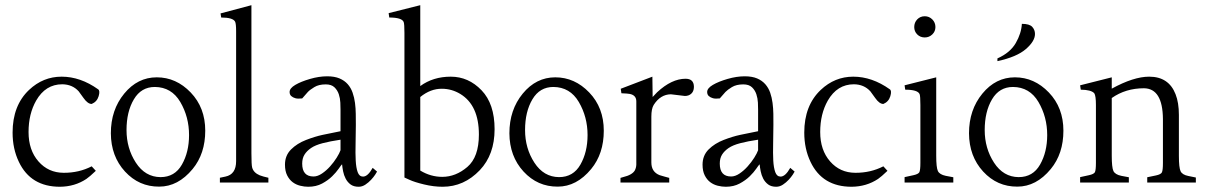

<svg xmlns="http://www.w3.org/2000/svg" viewBox="-20 -693 4588 729"><path d="M117.2 -311Q88.4 -260.3 88.4 -191.7Q88.4 -123 126 -80.1Q163.6 -37.1 221.7 -36.9Q279.8 -36.6 328.1 -61.5L343.8 -44.4Q320.3 -22 308.1 -13.7Q264.2 15.6 207.5 16.1Q96.7 16.1 51.8 -78.1Q27.8 -127.9 27.8 -189.5Q27.8 -292.5 90.3 -351.6Q143.6 -401.9 213.9 -401.9Q285.2 -401.9 352.5 -354Q360.8 -348.6 354.5 -327.6Q348.1 -306.6 328.1 -298.3Q313 -298.3 297.1 -321Q281.2 -343.8 278.8 -346.2Q254.9 -372.6 216.3 -373Q152.8 -373 117.2 -311Z M400.9 -187Q400.9 -275.9 451.7 -337.6Q502.4 -399.4 575.2 -399.4Q648.9 -399.4 704.1 -341.8Q759.3 -284.2 759.3 -196.8Q759.3 -109.4 711.4 -51.3Q656.2 15.6 584.5 15.6Q507.8 16.1 454.6 -41.7Q401.4 -99.6 400.9 -187ZM567.9 -362.8Q516.1 -362.8 488.3 -315.9Q460.4 -269 460.4 -199.2Q460.4 -129.9 495.8 -75.4Q531.2 -21 589.4 -20.5Q643.6 -20.5 670.7 -68.1Q697.8 -115.7 697.8 -180.2Q697.8 -249 664.6 -305.7Q631.3 -362.3 567.9 -362.8Z M934.6 -673.3V-110.8Q934.6 -66.9 937.5 -56.6Q942.9 -37.1 966.3 -27.3Q979 -22.5 999 -18.1V0H814.9V-18.1Q817.9 -19 835.9 -22.5Q876.5 -30.8 876.5 -81.1V-573.7Q876.5 -603.5 872.6 -610.8Q864.3 -626.5 819.8 -626.5L817.4 -642.1Z M1411.6 -41.5Q1410.6 -39.1 1404.5 -29.8Q1398.4 -20.5 1388.9 -10.3Q1379.4 0 1367.2 8.1Q1355 16.1 1341.8 16.1Q1322.8 16.1 1311 7.3Q1299.3 -1.5 1292.5 -14.6Q1285.6 -27.8 1282.7 -42.7Q1279.8 -57.6 1278.8 -69.3Q1275.4 -66.4 1266.1 -52.7Q1256.8 -39.1 1241.2 -23.7Q1225.6 -8.3 1202.9 3.9Q1180.2 16.1 1150.4 16.1Q1135.7 16.1 1119.9 12.2Q1104 8.3 1091.3 -1.2Q1078.6 -10.7 1070.3 -27.1Q1062 -43.5 1062 -67.9Q1062 -102.5 1085 -125.5Q1107.9 -148.4 1142.1 -161.6Q1176.3 -174.8 1204.8 -180.9Q1233.4 -187 1272.9 -194.8V-276.4Q1272.9 -287.1 1272.2 -303.5Q1271.5 -319.8 1266.4 -335.2Q1261.2 -350.6 1249.8 -361.6Q1238.3 -372.6 1216.8 -372.6Q1190.4 -372.6 1173.6 -362.3Q1156.7 -352.1 1148.9 -343.8Q1141.1 -335.4 1127.4 -319.3Q1110.8 -317.4 1101.3 -320.1Q1091.8 -322.8 1085.7 -328.4Q1079.6 -334 1079.6 -343.8Q1079.6 -357.9 1101.1 -370.6Q1122.6 -383.3 1157 -393.3Q1191.4 -403.3 1222.2 -403.3Q1250 -403.3 1269 -395.3Q1288.1 -387.2 1300.3 -373.3Q1312.5 -359.4 1318.8 -341.1Q1325.2 -322.8 1327.9 -302.2Q1330.6 -281.7 1330.8 -260.3Q1331.1 -238.8 1331.1 -218.8Q1331.1 -181.6 1330.1 -146.5Q1329.1 -111.3 1330.6 -83.7Q1332 -56.2 1338.1 -39.3Q1344.2 -22.5 1358.4 -22.5Q1376.5 -22.5 1395 -55.7ZM1272.9 -162.6Q1233.4 -156.7 1205.3 -149.4Q1177.2 -142.1 1160.9 -130.9Q1144.5 -119.6 1136 -105.7Q1127.4 -91.8 1127.4 -71.8Q1127.4 -22.9 1170.4 -22.9Q1186 -22.9 1202.6 -34.2Q1219.2 -45.4 1233.4 -61.3Q1247.6 -77.1 1258.3 -94.2Q1269 -111.3 1272.9 -122.6Z M1575.7 -673.3V-366.2Q1624.5 -401.9 1691.4 -401.9Q1758.8 -401.9 1808.3 -350.3Q1857.9 -298.8 1857.9 -202.4Q1857.9 -106 1801.8 -46.9Q1741.7 16.1 1660.6 16.1Q1626.5 16.1 1590.1 7.3Q1553.7 -1.5 1534.7 -10.3L1515.6 -19V-568.4Q1515.6 -602.1 1512.7 -609.4Q1505.9 -626.5 1458 -626.5L1455.6 -643.1ZM1575.7 -45.4Q1615.2 -21.5 1659.2 -21.5Q1710.4 -21.5 1754.4 -59.1Q1798.3 -96.7 1798.3 -182.1Q1798.3 -293.5 1727.5 -336.4Q1694.8 -356 1657.7 -356Q1614.7 -356.4 1575.7 -324.7Z M1914.1 -187Q1914.1 -275.9 1964.8 -337.6Q2015.6 -399.4 2088.4 -399.4Q2162.1 -399.4 2217.3 -341.8Q2272.5 -284.2 2272.5 -196.8Q2272.5 -109.4 2224.6 -51.3Q2169.4 15.6 2097.7 15.6Q2021 16.1 1967.8 -41.7Q1914.6 -99.6 1914.1 -187ZM2081.1 -362.8Q2029.3 -362.8 2001.5 -315.9Q1973.6 -269 1973.6 -199.2Q1973.6 -129.9 2009 -75.4Q2044.4 -21 2102.5 -20.5Q2156.7 -20.5 2183.8 -68.1Q2210.9 -115.7 2210.9 -180.2Q2210.9 -249 2177.7 -305.7Q2144.5 -362.3 2081.1 -362.8Z M2580.6 -328.6 2527.3 -335Q2487.3 -334.5 2461.9 -294.4Q2453.1 -279.8 2453.1 -250V-76.2Q2453.1 -40 2484.9 -27.8Q2485.4 -27.3 2502.4 -22.7Q2519.5 -18.1 2521 -17.6V0H2335.9V-17.6Q2337.4 -18.6 2345.7 -20.5Q2380.9 -28.8 2390.6 -46.4Q2395.5 -56.2 2396 -67.9V-308.1Q2396 -331.5 2371.1 -336.4Q2363.8 -337.9 2339.4 -338.9L2336.9 -356L2457 -401.9L2458 -324.7L2475.1 -342.8Q2530.3 -394 2583 -394Q2614.3 -394 2614.7 -363.8Q2614.7 -339.4 2594.7 -331.1Q2587.9 -328.6 2580.6 -328.6Z M2997.1 -41.5Q2996.1 -39.1 2990 -29.8Q2983.9 -20.5 2974.4 -10.3Q2964.8 0 2952.6 8.1Q2940.4 16.1 2927.2 16.1Q2908.2 16.1 2896.5 7.3Q2884.8 -1.5 2877.9 -14.6Q2871.1 -27.8 2868.2 -42.7Q2865.2 -57.6 2864.3 -69.3Q2860.8 -66.4 2851.6 -52.7Q2842.3 -39.1 2826.7 -23.7Q2811 -8.3 2788.3 3.9Q2765.6 16.1 2735.8 16.1Q2721.2 16.1 2705.3 12.2Q2689.5 8.3 2676.8 -1.2Q2664.1 -10.7 2655.8 -27.1Q2647.5 -43.5 2647.5 -67.9Q2647.5 -102.5 2670.4 -125.5Q2693.4 -148.4 2727.5 -161.6Q2761.7 -174.8 2790.3 -180.9Q2818.8 -187 2858.4 -194.8V-276.4Q2858.4 -287.1 2857.7 -303.5Q2856.9 -319.8 2851.8 -335.2Q2846.7 -350.6 2835.2 -361.6Q2823.7 -372.6 2802.2 -372.6Q2775.9 -372.6 2759 -362.3Q2742.2 -352.1 2734.4 -343.8Q2726.6 -335.4 2712.9 -319.3Q2696.3 -317.4 2686.8 -320.1Q2677.2 -322.8 2671.1 -328.4Q2665 -334 2665 -343.8Q2665 -357.9 2686.5 -370.6Q2708 -383.3 2742.4 -393.3Q2776.9 -403.3 2807.6 -403.3Q2835.4 -403.3 2854.5 -395.3Q2873.5 -387.2 2885.7 -373.3Q2897.9 -359.4 2904.3 -341.1Q2910.6 -322.8 2913.3 -302.2Q2916 -281.7 2916.3 -260.3Q2916.5 -238.8 2916.5 -218.8Q2916.5 -181.6 2915.5 -146.5Q2914.6 -111.3 2916 -83.7Q2917.5 -56.2 2923.6 -39.3Q2929.7 -22.5 2943.8 -22.5Q2961.9 -22.5 2980.5 -55.7ZM2858.4 -162.6Q2818.8 -156.7 2790.8 -149.4Q2762.7 -142.1 2746.3 -130.9Q2730 -119.6 2721.4 -105.7Q2712.9 -91.8 2712.9 -71.8Q2712.9 -22.9 2755.9 -22.9Q2771.5 -22.9 2788.1 -34.2Q2804.7 -45.4 2818.8 -61.3Q2833 -77.1 2843.8 -94.2Q2854.5 -111.3 2858.4 -122.6Z M3123 -311Q3094.2 -260.3 3094.2 -191.7Q3094.2 -123 3131.8 -80.1Q3169.4 -37.1 3227.5 -36.9Q3285.6 -36.6 3334 -61.5L3349.6 -44.4Q3326.2 -22 3314 -13.7Q3270 15.6 3213.4 16.1Q3102.5 16.1 3057.6 -78.1Q3033.7 -127.9 3033.7 -189.5Q3033.7 -292.5 3096.2 -351.6Q3149.4 -401.9 3219.7 -401.9Q3291 -401.9 3358.4 -354Q3366.7 -348.6 3360.4 -327.6Q3354 -306.6 3334 -298.3Q3318.8 -298.3 3303 -321Q3287.1 -343.8 3284.7 -346.2Q3260.7 -372.6 3222.2 -373Q3158.7 -373 3123 -311Z M3534.7 -399.4V-102.1Q3534.7 -57.1 3541 -43.7Q3547.4 -30.3 3570.8 -25.4L3599.6 -20V0H3414.6V-20.5L3448.2 -27.8Q3466.3 -31.7 3470.7 -39.1Q3474.6 -47.4 3474.6 -74.7V-294.4Q3474.6 -328.1 3471.7 -335.4Q3464.8 -352.5 3417 -352.5L3414.6 -369.1ZM3451.2 -590.3Q3451.2 -607.4 3462.6 -619.4Q3474.1 -631.3 3491.2 -631.3Q3507.8 -631.3 3519.8 -619.4Q3531.7 -607.4 3531.7 -590.3Q3531.7 -573.7 3519.8 -562.3Q3507.8 -550.8 3491.2 -550.8Q3474.1 -550.8 3462.6 -562.3Q3451.2 -573.7 3451.2 -590.3Z M3659.2 -187Q3659.2 -275.9 3710 -337.6Q3760.7 -399.4 3833.5 -399.4Q3907.2 -399.4 3962.4 -341.8Q4017.6 -284.2 4017.6 -196.8Q4017.6 -109.4 3969.7 -51.3Q3914.6 15.6 3842.8 15.6Q3766.1 16.1 3712.9 -41.7Q3659.7 -99.6 3659.2 -187ZM3826.2 -362.8Q3774.4 -362.8 3746.6 -315.9Q3718.8 -269 3718.8 -199.2Q3718.8 -129.9 3754.2 -75.4Q3789.6 -21 3847.7 -20.5Q3901.9 -20.5 3929 -68.1Q3956.1 -115.7 3956.1 -180.2Q3956.1 -249 3922.9 -305.7Q3889.6 -362.3 3826.2 -362.8ZM3767.1 -471.2Q3815.4 -492.7 3836.7 -529.5Q3857.9 -566.4 3859.9 -602.5Q3888.7 -602.5 3899.2 -591.1Q3909.7 -579.6 3909.7 -564Q3909.7 -536.6 3875 -506.6Q3840.3 -476.6 3767.1 -460.9Z M4323.7 -357.9Q4253.9 -357.9 4201.2 -320.8V-102.1Q4201.2 -57.1 4207.5 -43.7Q4213.9 -30.3 4237.3 -25.4L4266.1 -20V0H4081.1V-20.5L4114.7 -27.8Q4132.8 -31.7 4137.2 -39.1Q4141.1 -47.4 4141.1 -74.7V-294.4Q4141.1 -329.6 4134.8 -338.9Q4123 -352.1 4083.5 -352.5L4081.1 -369.1L4201.2 -399.4V-356.4Q4284.2 -401.9 4343.3 -401.9Q4417.5 -401.9 4443.4 -335.4Q4456.1 -303.2 4456.1 -256.8V-101.1Q4456.1 -56.2 4462.6 -42.7Q4469.2 -29.3 4491.7 -24.9L4520.5 -19V0H4335.9V-20L4369.1 -26.9Q4387.7 -30.8 4391.6 -38.6Q4395.5 -46.9 4395.5 -74.2V-241.2Q4394.5 -356.9 4323.7 -357.9Z"/></svg>

Font: Lancelot
Style: Regular
Weight: 400
Designer: Marion Kadi
Foundry: Marion Kadi, Anton Koovit
Version: 1.004